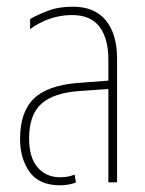

<svg xmlns="http://www.w3.org/2000/svg" viewBox="-20 -545 434 574"><path d="M160 9Q97 9 68.5 -31Q40 -71 40 -130Q40 -210 81 -250Q122 -290 213 -297L304 -304V-366Q304 -430 277.5 -465Q251 -500 195 -500Q161 -500 129 -489Q97 -478 70 -458V-488Q90 -500 122.5 -512.5Q155 -525 198 -525Q263 -525 296.5 -484Q330 -443 330 -369V0H304V-279L220 -273Q141 -268 104 -235Q67 -202 67 -131Q67 -74 92.5 -44.5Q118 -15 160 -15Q184 -15 203 -23L207 0Q200 4 186 6.5Q172 9 160 9Z"/></svg>

Font: Noto Sans Thai UI ExtCond Thin
Style: Regular
Weight: 100
Width: 2
Designer: Monotype Design Team
Foundry: Monotype Imaging Inc.
Version: Version 2.000